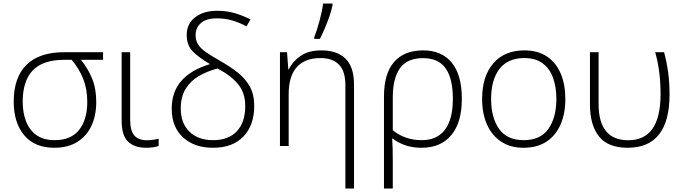

<svg xmlns="http://www.w3.org/2000/svg" viewBox="-20 -826 3871 1086"><path d="M524.4 -249.5Q524.4 -171.9 496.8 -113.5Q469.2 -55.2 416.3 -22.7Q363.3 9.8 287.1 9.8Q176.3 9.8 116.9 -61Q57.6 -131.8 57.6 -251Q57.6 -388.2 129.9 -459.5Q202.1 -530.8 344.2 -530.8H563V-487.8H437.5Q477.5 -439 501 -381.8Q524.4 -324.7 524.4 -249.5ZM108.4 -251Q108.4 -187.5 127.7 -138.4Q147 -89.4 187 -61.3Q227.1 -33.2 289.1 -33.2Q381.8 -33.2 427.7 -91.6Q473.6 -149.9 473.6 -249Q473.6 -322.3 450.7 -379.9Q427.7 -437.5 385.3 -487.8H344.2Q222.7 -487.8 165.5 -428Q108.4 -368.2 108.4 -251Z M716.3 -530.8V-148.9Q716.3 -86.9 739.7 -59.8Q763.2 -32.7 811.5 -32.7Q829.1 -32.7 847.2 -35.4Q865.2 -38.1 877.4 -41.5V-0.5Q849.6 9.8 806.2 9.8Q740.7 9.8 704.3 -24.9Q668 -59.6 668 -144V-530.8Z M1208 -765.1Q1259.8 -765.1 1304.9 -752.4Q1350.1 -739.7 1396.5 -716.3L1374.5 -676.8Q1333.5 -698.7 1293.5 -710.4Q1253.4 -722.2 1206.5 -722.2Q1147 -722.2 1116.7 -695.8Q1086.4 -669.4 1086.4 -627.4Q1086.4 -595.7 1101.3 -573.2Q1116.2 -550.8 1146.7 -529.8Q1177.2 -508.8 1224.6 -481.9Q1280.8 -450.2 1324.5 -415.8Q1368.2 -381.3 1393.1 -336.2Q1418 -291 1418 -226.6Q1418 -117.7 1356.9 -54Q1295.9 9.8 1185.1 9.8Q1079.6 9.8 1015.4 -48.8Q951.2 -107.4 951.2 -211.9Q951.2 -398.4 1168 -463.4Q1105 -500 1070.6 -534.9Q1036.1 -569.8 1036.1 -627.9Q1036.1 -692.4 1084.5 -728.8Q1132.8 -765.1 1208 -765.1ZM1210 -438.5Q1151.4 -423.3 1104.2 -395.5Q1057.1 -367.7 1029.8 -323Q1002.4 -278.3 1002.4 -211.9Q1002.4 -128.9 1051.8 -81.1Q1101.1 -33.2 1185.1 -33.2Q1272.9 -33.2 1320.1 -84Q1367.2 -134.8 1367.2 -226.6Q1367.2 -302.7 1324.7 -352.3Q1282.2 -401.9 1210 -438.5Z M1797.4 -541Q1886.7 -541 1934.6 -494.1Q1982.4 -447.3 1982.4 -347.2V240.2H1933.6V-344.2Q1933.6 -423.3 1897.5 -460.4Q1861.3 -497.6 1792.5 -497.6Q1705.1 -497.6 1658.9 -446.5Q1612.8 -395.5 1612.8 -292.5V0H1563.5V-530.8H1603.5L1610.8 -434.1H1613.8Q1634.8 -478.5 1680.2 -509.8Q1725.6 -541 1797.4 -541ZM1757.3 -606V-615.2Q1772.5 -653.3 1787.1 -707.3Q1801.8 -761.2 1807.6 -806.2H1860.8V-796.4Q1855.5 -769 1843.8 -734.9Q1832 -700.7 1817.4 -666.5Q1802.7 -632.3 1789.6 -606Z M2592.3 -267.1Q2592.3 -133.8 2533 -62Q2473.6 9.8 2364.7 9.8Q2313 9.8 2271.7 -4.6Q2230.5 -19 2201.7 -42H2198.2Q2200.2 -15.1 2200.9 13.2Q2201.7 41.5 2201.7 76.2V240.2H2151.9V-280.8Q2151.9 -409.2 2208.7 -475.1Q2265.6 -541 2373.5 -541Q2478.5 -541 2535.4 -471.4Q2592.3 -401.9 2592.3 -267.1ZM2372.1 -497.1Q2283.2 -497.1 2242.4 -440.4Q2201.7 -383.8 2201.7 -274.9V-89.4Q2232.9 -63 2274.7 -48.1Q2316.4 -33.2 2365.7 -33.2Q2451.7 -33.2 2496.6 -92Q2541.5 -150.9 2541.5 -267.1Q2541.5 -380.4 2501.2 -438.7Q2460.9 -497.1 2372.1 -497.1Z M3177.7 -266.1Q3177.7 -184.1 3150.9 -122.1Q3124 -60.1 3071.3 -25.1Q3018.6 9.8 2940.9 9.8Q2866.7 9.8 2814.5 -24.9Q2762.2 -59.6 2734.6 -121.6Q2707 -183.6 2707 -266.1Q2707 -394.5 2770.3 -467.8Q2833.5 -541 2945.8 -541Q3022.9 -541 3074.5 -505.9Q3126 -470.7 3151.9 -408.9Q3177.7 -347.2 3177.7 -266.1ZM2757.8 -266.1Q2757.8 -161.1 2802.7 -97.2Q2847.7 -33.2 2941.9 -33.2Q3037.6 -33.2 3082.3 -97.7Q3127 -162.1 3127 -266.1Q3127 -333 3108.4 -385.3Q3089.8 -437.5 3049.8 -467.5Q3009.8 -497.6 2945.3 -497.6Q2852.5 -497.6 2805.2 -436Q2757.8 -374.5 2757.8 -266.1Z M3529.8 9.8Q3418.5 9.8 3367.7 -54.7Q3316.9 -119.1 3316.9 -235.4V-530.8H3365.7V-238.8Q3365.7 -32.7 3533.7 -32.7Q3716.3 -32.7 3716.3 -293.5Q3716.3 -356.9 3709.2 -415Q3702.1 -473.1 3686 -530.8H3736.3Q3751.5 -473.1 3759.3 -416Q3767.1 -358.9 3767.1 -292Q3767.1 9.8 3529.8 9.8Z"/></svg>

Font: Open Sans Light
Style: Regular
Weight: 300
Designer: Monotype Design Team
Foundry: Monotype Imaging Inc.
Version: Version 3.000; ttfautohint (v1.8.4)